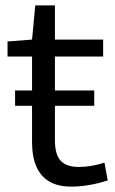

<svg xmlns="http://www.w3.org/2000/svg" viewBox="-20 -683 428 713"><path d="M184 -290V-161Q184 -110 205 -86.5Q226 -63 273 -63Q295 -63 319 -67Q343 -71 368 -79L380 -13Q343 -1 309 4.5Q275 10 245 10Q195 10 163 -9Q131 -28 115 -64.5Q99 -101 99 -157V-290H36V-347H99V-473H8V-529L99 -536L111 -663H184V-536H363V-473H184V-347H330V-290Z"/></svg>

Font: Georama ExtraCondensed Thin
Style: Regular
Weight: 400
Version: Version 1.001